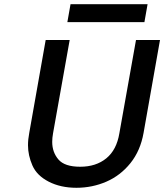

<svg xmlns="http://www.w3.org/2000/svg" viewBox="-20 -885 780 912"><path d="M681 -865 666 -780H300L315 -865ZM311 -695 232 -252Q228 -230 228 -211Q228 -162 257.5 -127.5Q287 -93 361 -93Q436 -93 485 -133Q534 -173 547 -252L626 -695H740L662 -254Q647 -169 599.5 -110Q552 -51 485 -22Q418 7 343 7Q268 7 211.5 -22Q155 -51 134 -99Q113 -147 113 -195Q113 -223 119 -254L197 -695Z"/></svg>

Font: Fz Poppins Med
Style: Italic
Weight: 500
Italic angle: -10°
Designer: Ninad Kale (Devanagari), Jonny Pinhorn (Latin)
Foundry: Indian Type Foundry
Version: Vit hóa bi Vntype.Com & FontZin.Com